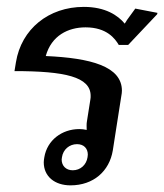

<svg xmlns="http://www.w3.org/2000/svg" viewBox="-20 -536 482 563"><path d="M345.8 -466.7C325.8 -490.8 289.2 -515.8 225.8 -515.8C122.5 -515.8 42.5 -450.8 26.7 -353.3L22.5 -327.5C170 -327.5 245.8 -310.8 245.8 -255C245.8 -251.7 245.8 -247.5 245 -244.2L235 -180.8C233.3 -172.5 234.2 -163.3 234.2 -155C226.7 -156.7 220 -157.5 212.5 -157.5C161.7 -157.5 118.3 -125 110 -75C109.2 -70 108.3 -65 108.3 -60C108.3 -18.3 140.8 7.5 186.7 7.5C254.2 7.5 300.8 -34.2 310.8 -95L320 -154.2L335.8 -255C336.7 -260 337.5 -265 337.5 -270C337.5 -341.7 245.8 -365.8 114.2 -371.7C130.8 -431.7 180 -455.8 230.8 -455.8C293.3 -455.8 317.5 -422.5 328.3 -404.2H355.8L440.8 -494.2L441.7 -498.3L376.7 -510.8L352.5 -477.5C350.8 -475 348.3 -470.8 345.8 -466.7ZM205.8 -113.3C225.8 -113.3 237.5 -100.8 237.5 -82.5C237.5 -80 236.7 -77.5 236.7 -75C233.3 -52.5 215.8 -36.7 193.3 -36.7C173.3 -36.7 160.8 -50 160.8 -68.3C160.8 -70.8 161.7 -72.5 161.7 -75C165 -97.5 183.3 -113.3 205.8 -113.3Z"/></svg>

Font: Boon Medium
Style: Italic
Weight: 500
Italic angle: -9°
Designer: Sungsit Sawaiwan
Foundry: FontUni
Version: Version 3.0